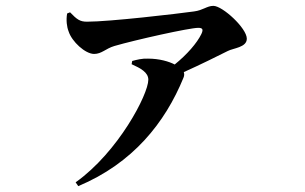

<svg xmlns="http://www.w3.org/2000/svg" viewBox="-20 -574 1040 655"><path d="M429 -355C460 -341 486 -327 486 -302C486 -252 383 -55 238 48L247 61C433 -17 543 -155 606 -309C609 -316 609 -322 607 -328C667 -355 723 -383 757 -400C776 -410 822 -412 822 -442C822 -478 739 -554 708 -554C686 -554 673 -539 642 -535C585 -527 354 -500 277 -500C253 -500 243 -507 219 -532L209 -528C205 -505 208 -482 214 -467C225 -432 271 -390 301 -390C327 -390 340 -408 370 -417C442 -438 626 -479 656 -479C670 -479 675 -475 667 -458C652 -427 618 -388 576 -354C557 -364 524 -374 485 -374C465 -375 446 -370 431 -366Z"/></svg>

Font: Noto Serif CJK TC
Style: Bold
Weight: 700
Designer: Ryoko NISHIZUKA 西塚涼子 (kana & ideographs); Frank Grießhammer (Latin, Greek & Cyrillic); Wenlong ZHANG 张文龙 (bopomofo); San
Foundry: Adobe
Version: Version 2.001;hotconv 1.1.0;makeotfexe 2.6.0